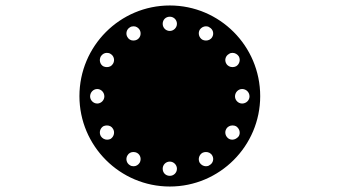

<svg xmlns="http://www.w3.org/2000/svg" viewBox="-20 -741 1240 701"><path d="M270 -390C270 -208 418 -60 600 -60C782 -60 930 -208 930 -390C930 -573 782 -721 600 -721C418 -721 270 -573 270 -390ZM574 -654C574 -669 585 -680 600 -680C614 -680 626 -669 626 -654C626 -640 614 -628 600 -628C585 -628 574 -640 574 -654ZM490 -632C497 -619 493 -603 480 -596C476 -594 472 -593 467 -593C458 -593 450 -597 445 -606C438 -618 442 -634 454 -641C458 -644 463 -645 468 -645C477 -645 485 -640 490 -632ZM709 -632C714 -640 723 -645 732 -645C737 -645 741 -644 745 -641C758 -634 762 -618 755 -606C750 -597 741 -593 732 -593C727 -593 723 -594 719 -596C707 -603 702 -619 709 -632ZM816 -544C820 -547 824 -548 829 -548C838 -548 847 -543 852 -535C859 -522 854 -506 842 -499C838 -497 833 -496 829 -496C820 -496 811 -500 806 -509C799 -521 803 -537 816 -544ZM384 -544C396 -537 400 -521 393 -509C388 -500 380 -496 370 -496C366 -496 361 -497 357 -499C345 -506 341 -522 348 -535C353 -543 361 -548 370 -548C375 -548 380 -547 384 -544ZM864 -416C879 -416 891 -404 891 -389C891 -375 879 -363 864 -363C850 -363 838 -375 838 -389C838 -404 850 -416 864 -416ZM335 -416C349 -416 361 -404 361 -389C361 -375 349 -363 335 -363C321 -363 309 -375 309 -389C309 -404 321 -416 335 -416ZM357 -280C361 -282 366 -283 370 -283C380 -283 388 -279 393 -270C400 -258 396 -242 384 -234C380 -232 376 -231 371 -231C362 -231 353 -236 348 -244C341 -257 345 -272 357 -280ZM842 -280C854 -272 859 -257 852 -244C846 -236 837 -231 828 -231C824 -231 820 -232 816 -234C803 -242 799 -258 806 -270C811 -279 820 -283 829 -283C834 -283 838 -282 842 -280ZM755 -173C762 -161 758 -145 745 -138C741 -135 737 -134 732 -134C723 -134 714 -139 709 -147C702 -160 707 -176 719 -183C723 -185 727 -186 732 -186C741 -186 750 -182 755 -173ZM445 -173C450 -182 458 -186 467 -186C472 -186 476 -185 480 -183C493 -176 497 -160 490 -147C485 -139 477 -134 468 -134C463 -134 458 -135 454 -138C442 -145 438 -161 445 -173ZM574 -125C574 -139 585 -151 600 -151C614 -151 626 -139 626 -125C626 -110 614 -99 600 -99C585 -99 574 -110 574 -125Z"/></svg>

Font: CryptoKit_GRILLE 1.4
Style: Regular
Weight: 400
Monospace: yes
Designer: Oceane Juvin
Foundry: http://www.head-geneve.ch
Version: Version 1.004